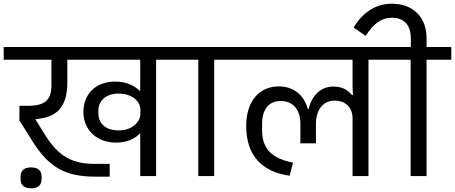

<svg xmlns="http://www.w3.org/2000/svg" viewBox="-40 -952 2460 1038"><path d="M128 66C168 66 185 47 185 15V4C185 -28 168 -47 128 -47C88 -47 71 -28 71 4V15C71 47 88 66 128 66ZM473 3H553V-66H475C351 -66 279 -104 204 -222L152 -306V-308C267 -317 324 -372 324 -507V-629H718V-462H714C688 -488 644 -511 583 -511C478 -511 411 -444 411 -347C411 -249 484 -181 587 -181C649 -181 692 -204 714 -229H718V0H804V-629H938V-698H-20V-629H238V-493C238 -412 205 -380 110 -380H65V-301L137 -186C221 -54 306 3 473 3ZM602 -247C526 -247 492 -289 492 -339V-356C492 -405 531 -446 600 -446C678 -446 719 -402 719 -358V-337C719 -296 678 -247 602 -247Z M1032 0H1118V-629H1252V-698H898V-629H1032Z M1866 0H1952V-629H2086V-698H1212V-629H1866V-488L1868 -438H1863C1840 -465 1812 -484 1762 -484C1690 -484 1645 -431 1628 -362H1624C1606 -432 1553 -485 1467 -485C1365 -485 1291 -408 1291 -271C1291 -108 1380 -22 1526 -2L1544 -73C1431 -95 1377 -146 1377 -247V-283C1377 -360 1413 -406 1477 -406C1545 -406 1584 -359 1584 -283V-177H1668V-281C1668 -354 1703 -408 1769 -408C1830 -408 1866 -369 1866 -312Z M2180 0H2266V-629H2400V-698H2266V-747C2266 -858 2194 -932 2078 -932C1985 -932 1915 -877 1872 -803L1937 -758C1976 -819 2017 -856 2079 -856C2144 -856 2181 -817 2181 -745V-698H2046V-629H2180Z"/></svg>

Font: IBM Plex Devanagari Text
Style: Regular
Weight: 450
Designer: Mike Abbink, Paul van der Laan, Pieter van Rosmalen, Erin McLaughlin
Foundry: Bold Monday
Version: Version 1.0